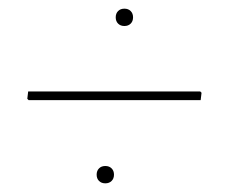

<svg xmlns="http://www.w3.org/2000/svg" viewBox="-20 -491 519 443"><path d="M445 -277 443 -260H46L43 -263L45 -280H442ZM243 -88Q243 -79 237.5 -73.5Q232 -68 223 -68Q214 -68 208.5 -73.5Q203 -79 203 -88Q203 -97 208.5 -102.5Q214 -108 223 -108Q232 -108 237.5 -102.5Q243 -97 243 -88ZM287 -451Q287 -442 281.5 -436.5Q276 -431 267 -431Q258 -431 252.5 -436.5Q247 -442 247 -451Q247 -460 252.5 -465.5Q258 -471 267 -471Q276 -471 281.5 -465.5Q287 -460 287 -451Z"/></svg>

Font: Luna Sans Thin
Style: Italic
Weight: 250
Italic angle: -7°
Designer: Juan Pablo del Peral
Foundry: Huerta Tipografica
Version: Version 2.001; ttfautohint (v1.5)